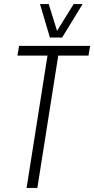

<svg xmlns="http://www.w3.org/2000/svg" viewBox="-20 -926 464 946"><path d="M416 -652H267L164 0H111L214 -652H66L74 -700H424ZM387 -906 286 -741H226L177 -906H220L261 -774L343 -906Z"/></svg>

Font: Georama SemiCondensed Light
Style: Italic
Weight: 300
Width: 4
Italic angle: -9°
Designer: Jean-Baptiste Levee
Foundry: Production Type
Version: Version 1.000